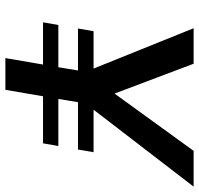

<svg xmlns="http://www.w3.org/2000/svg" viewBox="-33 -707 740 714"><g transform="rotate(90 337.0 -350.0)"><path d="M388 -328H546L536 -270H360L348 -197H523L513 -140H338L314 0H196L220 -140H63L73 -197H230L242 -270H86L96 -328H235L85 -700H217L328 -406L541 -700H674Z"/></g></svg>

Font: KoHo SemiBold
Style: Italic
Weight: 600
Italic angle: -10°
Version: Version 1.000; ttfautohint (v1.6)